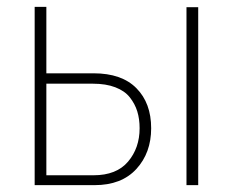

<svg xmlns="http://www.w3.org/2000/svg" viewBox="-20 -540 680 560"><path d="M81.1 0V-520H115.2V-326.2H252.9Q335 -326.2 377.9 -282.7Q420.9 -239.3 420.9 -166Q420.9 -94.2 377.7 -47.1Q334.5 0 255.9 0ZM523.9 0V-519H558.1V0ZM115.2 -28.8H252.9Q319.8 -28.8 353.5 -68.6Q387.2 -108.4 387.2 -166Q387.2 -192.9 380.4 -215.1Q373.5 -237.3 358.6 -256.1Q343.8 -274.9 316.4 -285.4Q289.1 -295.9 251 -295.9H115.2Z"/></svg>

Font: Rawline ExtraLight
Style: Regular
Weight: 275
Designer: Matt McInerney, Pablo Impallari, Rodrigo Fuenzalida
Foundry: Matt McInerney, Pablo Impallari, Rodrigo Fuenzalida
Version: Version 4.020;PS 004.020;hotconv 1.0.88;makeotf.lib2.5.64775